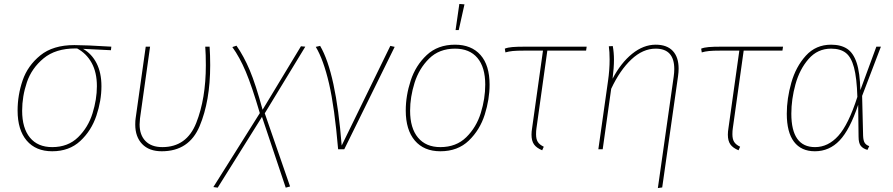

<svg xmlns="http://www.w3.org/2000/svg" viewBox="-20 -755 4516 971"><path d="M69 -196Q69 -274 94.5 -348.5Q120 -423 184 -475Q248 -527 356 -527Q412 -527 543 -519L541 -501L400 -508Q444 -483 468.5 -435Q493 -387 493 -319Q493 -246 467.5 -170Q442 -94 386 -42Q330 10 244 10Q161 10 115 -44Q69 -98 69 -196ZM470 -319Q470 -389 443.5 -437Q417 -485 370 -510H362Q261 -510 200.5 -460Q140 -410 116 -339Q92 -268 92 -195Q92 -107 131.5 -59Q171 -11 244 -11Q324 -11 375 -61Q426 -111 448 -182Q470 -253 470 -319Z M1043 -425Q1043 -244 989.5 -117Q936 10 798 10Q734 10 699 -26.5Q664 -63 664 -125Q664 -146 666 -157L717 -519H739L688 -156Q686 -136 686 -126Q686 -72 716 -41.5Q746 -11 801 -11Q924 -11 972.5 -133.5Q1021 -256 1021 -425Q1021 -479 1018 -519H1040Q1043 -477 1043 -425Z M1319 -182 1447 188 1425 194 1305 -164 1081 194 1059 191 1294 -183Q1254 -319 1223 -392.5Q1192 -466 1155 -517L1176 -524Q1213 -471 1243 -400Q1273 -329 1308 -200L1502 -521L1524 -519Z M1708 -19 1954 -523 1976 -518 1721 0H1690Q1672 -212 1644 -332.5Q1616 -453 1577 -518L1599 -523Q1679 -387 1708 -19Z M2032 -196Q2032 -271 2057 -347.5Q2082 -424 2138 -476.5Q2194 -529 2281 -529Q2364 -529 2410 -477Q2456 -425 2456 -327Q2456 -253 2431.5 -175.5Q2407 -98 2351 -44Q2295 10 2207 10Q2124 10 2078 -44Q2032 -98 2032 -196ZM2434 -327Q2434 -415 2394.5 -462Q2355 -509 2281 -509Q2201 -509 2150 -458.5Q2099 -408 2076.5 -336Q2054 -264 2054 -195Q2054 -107 2094 -59Q2134 -11 2207 -11Q2287 -11 2338 -61Q2389 -111 2411.5 -183.5Q2434 -256 2434 -327ZM2329 -733 2300 -603H2284L2303 -735Z M2693 -106Q2691 -94 2691 -76Q2691 -51 2700 -37Q2709 -23 2730 -13L2722 5Q2693 -7 2680.5 -25Q2668 -43 2668 -74Q2668 -89 2671 -107L2726 -499H2631Q2593 -499 2573 -497Q2553 -495 2536 -490L2533 -509Q2548 -515 2571 -517Q2594 -519 2637 -519H2947L2944 -499H2748Z M3387 -367Q3390 -388 3390 -406Q3390 -509 3296 -509Q3231 -509 3173 -454.5Q3115 -400 3071 -306L3028 0H3006L3055 -346Q3063 -401 3063 -454Q3063 -494 3059 -521L3079 -522Q3085 -489 3085 -453Q3085 -413 3078 -357Q3120 -437 3177 -483Q3234 -529 3296 -529Q3353 -529 3382.5 -497.5Q3412 -466 3412 -408Q3412 -390 3409 -369L3329 193L3307 196Z M3686 -106Q3684 -94 3684 -76Q3684 -51 3693 -37Q3702 -23 3723 -13L3715 5Q3686 -7 3673.5 -25Q3661 -43 3661 -74Q3661 -89 3664 -107L3719 -499H3624Q3586 -499 3566 -497Q3546 -495 3529 -490L3526 -509Q3541 -515 3564 -517Q3587 -519 3630 -519H3940L3937 -499H3741Z M4331 -299 4412 -519H4435L4340 -270L4345 -68Q4346 -43 4353.5 -32Q4361 -21 4376 -16L4367 3Q4345 -3 4333.5 -17Q4322 -31 4322 -64L4320 -225Q4278 -99 4226 -44.5Q4174 10 4101 10Q4032 10 3995.5 -38Q3959 -86 3959 -180Q3959 -256 3982 -337Q4005 -418 4055.5 -473.5Q4106 -529 4183 -529Q4233 -529 4264.5 -508Q4296 -487 4312.5 -437Q4329 -387 4331 -299ZM3982 -180Q3982 -11 4102 -11Q4168 -11 4219.5 -68Q4271 -125 4316 -265Q4313 -361 4299 -413.5Q4285 -466 4257.5 -487.5Q4230 -509 4183 -509Q4115 -509 4069.5 -457Q4024 -405 4003 -329Q3982 -253 3982 -180Z"/></svg>

Font: FiraGO Thin
Style: Italic
Weight: 100
Italic angle: -8°
Designer: bBox Type GmbH
Foundry: bBox Type GmbH
Version: Version 1.001